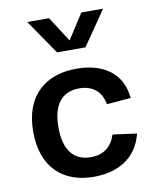

<svg xmlns="http://www.w3.org/2000/svg" viewBox="-90 -885 800 967"><g transform="rotate(-10 310.0 -401.0)"><path d="M563 -165 440.5 -181.5C422 -123.5 381.5 -88 314.5 -88C229 -88 178.5 -144.5 178.5 -263.5C178.5 -378 225 -439.5 315 -439.5C383.5 -439.5 428 -403.5 439 -336.5L562.5 -347C551 -477.5 452 -539.5 319 -539.5C165 -539.5 49.5 -454 49.5 -263.5C49.5 -83 153.5 12 312.5 12C428 12 532.5 -38 563 -165ZM116 -814H227.5L310 -685.5L392.5 -814H504L382.5 -637.5H237.5Z"/></g></svg>

Font: Monaspace Neon SemiBold
Style: Regular
Weight: 600
Designer: Riley Cran & the Lettermatic Team
Foundry: Lettermatic
Version: Version 1.200 (Monaspace Neon)